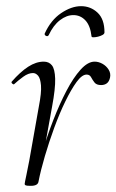

<svg xmlns="http://www.w3.org/2000/svg" viewBox="-20 -595 378 623"><path d="M105 -6 95 -7Q103 -50 118 -102Q133 -154 153 -205.5Q173 -257 195.5 -300Q218 -343 241.5 -369Q265 -395 287 -395Q300 -395 312.5 -388Q325 -381 332.5 -369Q340 -357 337 -343Q334 -330 326.5 -324.5Q319 -319 308 -319Q293 -319 286.5 -327.5Q280 -336 275.5 -344.5Q271 -353 261 -353Q246 -353 228.5 -329Q211 -305 192 -266Q173 -227 156 -180.5Q139 -134 125.5 -88Q112 -42 105 -6ZM80 8Q67 8 63.5 6.5Q60 5 60 2Q60 -1 65.5 -26.5Q71 -52 75 -74L106 -249Q115 -295 113 -318Q111 -341 103.5 -349.5Q96 -358 87 -358Q72 -358 55.5 -346Q39 -334 26 -322Q24 -320 20 -323.5Q16 -327 18 -330Q46 -362 71.5 -378.5Q97 -395 122 -395Q139 -395 148.5 -383Q158 -371 159 -339.5Q160 -308 149 -249L105 -6Q103 8 80 8ZM277 -477Q273 -512 257 -529Q241 -546 218 -546Q196 -546 174.5 -529.5Q153 -513 138 -481Q135 -476 129.5 -478.5Q124 -481 125 -486Q145 -530 178.5 -552.5Q212 -575 243 -575Q274 -575 296.5 -554Q319 -533 319 -490Q319 -485 312.5 -481.5Q306 -478 298 -476Q290 -474 283.5 -474Q277 -474 277 -477Z"/></svg>

Font: Cormorant Light Light
Style: Italic
Weight: 300
Italic angle: -10°
Version: Version 4.000